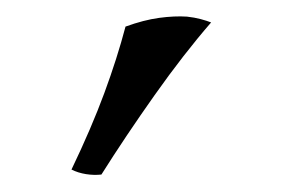

<svg xmlns="http://www.w3.org/2000/svg" viewBox="-20 -741 340 231"><path d="M102 -531Q93 -530 83.5 -531.5Q74 -533 66 -537Q90 -587 105.5 -629Q121 -671 131 -709Q153 -717 171.5 -719.5Q190 -722 205 -721Q214 -720 221.5 -718Q229 -716 234 -714Q201 -676 166 -626.5Q131 -577 102 -531Z"/></svg>

Font: Vollkorn
Style: Regular
Weight: 400
Designer: Friedrich Althausen
Foundry: Friedrich Althausen
Version: Version 5.001